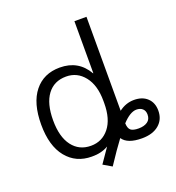

<svg xmlns="http://www.w3.org/2000/svg" viewBox="-150 -870 1005 1095"><g transform="rotate(-20 352.0 -323.0)"><path d="M254.9 -530.3Q368.2 -530.3 422.9 -434.6H424.8V-750H498V-179.7Q540 -211.9 589.8 -211.9Q640.6 -211.9 670.4 -183.6Q700.2 -155.3 700.2 -107.4Q700.2 -53.7 662.6 -22Q625 9.8 559.6 9.8Q471.7 9.8 442.4 -34.2Q403.3 17.6 346.7 103.5L294.9 73.2Q319.3 37.1 355.5 -14.6Q312.5 10.7 254.9 9.8Q159.2 9.8 102.1 -60.5Q44.9 -130.9 44.9 -259.8Q44.9 -390.6 101.1 -460.4Q157.2 -530.3 254.9 -530.3ZM117.2 -259.8Q117.2 -159.2 158.7 -104.5Q200.2 -49.8 271.5 -49.8Q339.8 -49.8 382.3 -103Q424.8 -156.2 424.8 -252.9V-266.6Q424.8 -361.3 381.8 -415.5Q338.9 -469.7 271.5 -469.7Q198.2 -469.7 157.7 -415.5Q117.2 -361.3 117.2 -259.8ZM498 -103.5Q499 -73.2 512.7 -61.5Q526.4 -49.8 560.5 -49.8Q593.8 -49.8 614.3 -64Q634.8 -78.1 634.8 -107.4Q634.8 -129.9 621.1 -142.6Q607.4 -155.3 583 -155.3Q544.9 -154.3 498 -103.5Z"/></g></svg>

Font: Gen Shin Gothic Normal
Style: Regular
Weight: 300
Designer: [Source Han Sans]
Ryoko NISHIZUKA  (kana & ideographs); Paul D. Hunt (Latin, Greek & Cyrillic); Wenlong ZHANG  (bopomofo
Version: Version 1.002.20150607